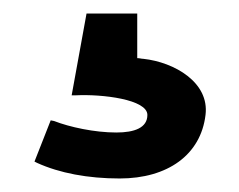

<svg xmlns="http://www.w3.org/2000/svg" viewBox="-20 -34 353 284"><path d="M31 205 35 207C68 222 110 230 157 230C228 230 277 195 284 136C290 88 238 58 192 53C189 53 187 52 183 52V-14H108L86 107H92C131 105 198 113 198 136C198 155 179 162 152 162C120 162 83 154 60 145L55 144Z"/></svg>

Font: Charger Sport
Style: SeBdExt
Weight: 600
Designer: Jasper
Foundry: Cannot Into Space Fonts
Version: Version 1.1